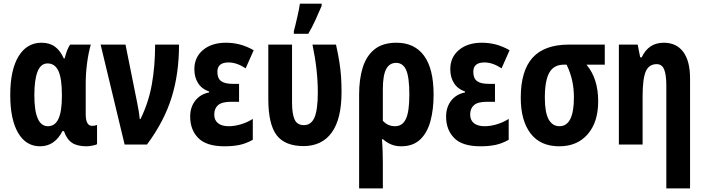

<svg xmlns="http://www.w3.org/2000/svg" viewBox="-20 -791 3852 1051"><path d="M199.2 9.8Q122.1 9.8 79.1 -63.7Q36.1 -137.2 36.1 -271Q36.1 -408.2 81.5 -482.7Q127 -557.1 207 -557.1Q251.5 -557.1 281 -535.4Q310.5 -513.7 329.1 -471.2H334Q346.2 -521.5 363.8 -546.9H477.1Q464.4 -503.4 456.8 -446.5Q449.2 -389.6 449.2 -334V-166Q449.2 -102.1 483.9 -102.1Q499 -102.1 511.2 -106.9V-2Q505.9 2.4 485.8 6.1Q465.8 9.8 455.1 9.8Q402.3 9.8 373.8 -9.5Q345.2 -28.8 330.1 -73.2H321.8Q279.3 9.8 199.2 9.8ZM242.2 -100.1Q281.2 -100.1 300 -140.6Q318.8 -181.2 318.8 -265.1V-272Q318.8 -361.3 299.8 -402.6Q280.8 -443.8 240.2 -443.8Q203.1 -443.8 185.5 -398.9Q168 -354 168 -270Q168 -100.1 242.2 -100.1Z M530.8 -546.9H667L731 -228Q736.3 -202.6 739.7 -180.7Q743.2 -158.7 745.1 -139.2H749Q793.5 -229.5 811.3 -329.8Q829.1 -430.2 829.1 -546.9H960Q960 -386.7 918.9 -256.1Q877.9 -125.5 784.7 0H662.1Z M1288.6 -332V-233.9H1245.6Q1194.8 -233.9 1173.8 -215.6Q1152.8 -197.3 1152.8 -164.1Q1152.8 -132.8 1173.6 -116.5Q1194.3 -100.1 1231.9 -100.1Q1263.7 -100.1 1298.3 -110.4Q1333 -120.6 1363.8 -140.1V-25.9Q1328.6 -5.9 1292.5 2Q1256.3 9.8 1209 9.8Q1109.9 9.8 1065.4 -35.4Q1021 -80.6 1021 -152.8Q1021 -204.1 1048.6 -239.7Q1076.2 -275.4 1125 -285.2V-290Q1085.9 -302.7 1064.9 -335Q1043.9 -367.2 1043.9 -412.1Q1043.9 -477.5 1091.3 -517.3Q1138.7 -557.1 1216.8 -557.1Q1254.9 -557.1 1291.7 -547.9Q1328.6 -538.6 1368.7 -516.1L1324.7 -417Q1275.9 -449.2 1231 -449.2Q1169.9 -449.2 1169.9 -397.9Q1169.9 -362.3 1190.2 -347.2Q1210.4 -332 1253.9 -332Z M1640.6 8.8Q1538.6 7.8 1494.1 -51.3Q1449.7 -110.4 1448.7 -244.1V-546.9H1578.6V-230Q1578.6 -168 1592.5 -137Q1606.4 -106 1643.6 -106Q1683.6 -106 1701.7 -148.4Q1719.7 -190.9 1719.7 -286.1Q1719.7 -408.2 1690.4 -546.9H1819.3Q1831.1 -493.7 1837.6 -452.1Q1844.2 -410.6 1846.9 -371.8Q1849.6 -333 1849.6 -287.1Q1849.6 -139.2 1795.7 -65.2Q1741.7 8.8 1640.6 8.8ZM1588.4 -606V-620.1Q1591.3 -630.4 1596.4 -651.1Q1601.6 -671.9 1606.9 -695.8Q1612.3 -719.7 1616.5 -740.2Q1620.6 -760.7 1621.6 -771H1740.7V-758.8Q1725.6 -723.1 1707.3 -682.9Q1689 -642.6 1667.5 -606Z M2353.5 -272.9Q2353.5 -191.9 2336.2 -127.9Q2318.8 -64 2279.8 -27.1Q2240.7 9.8 2175.8 9.8Q2144.5 9.8 2119.9 -1Q2095.2 -11.7 2076.7 -28.8H2070.8Q2073.7 7.8 2074.7 42Q2075.7 76.2 2075.7 104V240.2H1945.8V-273.9Q1945.8 -358.4 1965.8 -422.1Q1985.8 -485.8 2030.8 -521.5Q2075.7 -557.1 2150.4 -557.1Q2249 -557.1 2301.3 -485.8Q2353.5 -414.6 2353.5 -272.9ZM2148.4 -446.8Q2111.8 -446.8 2093.8 -412.6Q2075.7 -378.4 2075.7 -301.8V-129.9Q2102.5 -100.1 2142.6 -100.1Q2182.6 -100.1 2201.7 -139.6Q2220.7 -179.2 2220.7 -272.9Q2220.7 -368.2 2203.4 -407.5Q2186 -446.8 2148.4 -446.8Z M2689.5 -332V-233.9H2646.5Q2595.7 -233.9 2574.7 -215.6Q2553.7 -197.3 2553.7 -164.1Q2553.7 -132.8 2574.5 -116.5Q2595.2 -100.1 2632.8 -100.1Q2664.6 -100.1 2699.2 -110.4Q2733.9 -120.6 2764.6 -140.1V-25.9Q2729.5 -5.9 2693.4 2Q2657.2 9.8 2609.9 9.8Q2510.7 9.8 2466.3 -35.4Q2421.9 -80.6 2421.9 -152.8Q2421.9 -204.1 2449.5 -239.7Q2477.1 -275.4 2525.9 -285.2V-290Q2486.8 -302.7 2465.8 -335Q2444.8 -367.2 2444.8 -412.1Q2444.8 -477.5 2492.2 -517.3Q2539.6 -557.1 2617.7 -557.1Q2655.8 -557.1 2692.6 -547.9Q2729.5 -538.6 2769.5 -516.1L2725.6 -417Q2676.8 -449.2 2631.8 -449.2Q2570.8 -449.2 2570.8 -397.9Q2570.8 -362.3 2591.1 -347.2Q2611.3 -332 2654.8 -332Z M3254.4 -236.8Q3254.4 -122.1 3197 -56.2Q3139.6 9.8 3041.5 9.8Q2938 9.8 2884.3 -60.5Q2830.6 -130.9 2830.6 -255.9Q2830.6 -403.8 2895.5 -475.3Q2960.4 -546.9 3094.2 -546.9H3290.5V-437H3190.4Q3254.4 -361.3 3254.4 -236.8ZM2962.4 -256.8Q2962.4 -175.3 2983.2 -137.7Q3003.9 -100.1 3042.5 -100.1Q3121.6 -100.1 3121.6 -257.8Q3121.6 -305.7 3112.1 -349.6Q3102.5 -393.6 3081.5 -437H3066.4Q3011.7 -437 2987.1 -393.6Q2962.4 -350.1 2962.4 -256.8Z M3613.3 -557.1Q3682.6 -557.1 3720 -507.1Q3757.3 -457 3757.3 -361.8V240.2H3627.4V-324.2Q3627.4 -381.8 3615.5 -410.9Q3603.5 -439.9 3574.7 -439.9Q3532.7 -439.9 3515.1 -400.4Q3497.6 -360.8 3497.6 -263.2V0H3367.7V-546.9H3470.7L3484.4 -477.1H3492.7Q3529.8 -557.1 3613.3 -557.1Z"/></svg>

Font: Open Sans Condensed
Style: Bold
Weight: 700
Width: 3
Designer: Monotype Design Team
Foundry: Monotype Imaging Inc.
Version: Version 3.003; ttfautohint (v1.8.4)